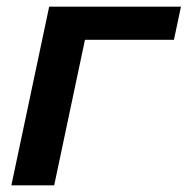

<svg xmlns="http://www.w3.org/2000/svg" viewBox="-20 -554 561 574"><path d="M14 0H142L234 -435H500L521 -534H127Z"/></svg>

Font: Geist SemiBold
Style: Italic
Weight: 600
Italic angle: -12°
Designer: Basement.studio, Andrés Briganti, Mateo Zaragoza
Foundry: Basement.studio, Vercel, Andrés Briganti, Guido Ferreyra, Mateo Zaragoza
Version: Version 1.500